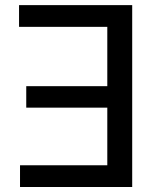

<svg xmlns="http://www.w3.org/2000/svg" viewBox="-20 -748 624 768"><path d="M508.8 -727.5V0H60.1V-86.9H409.2V-317.4H85V-403.3H409.2V-640.6H56.2V-727.5Z"/></svg>

Font: Inter Cardless Tabular
Style: Regular
Weight: 400
Designer: Rasmus Andersson
Foundry: rsms
Version: Version 4.000;git-4fc901f